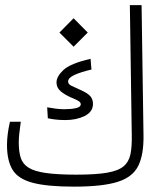

<svg xmlns="http://www.w3.org/2000/svg" viewBox="-20 -713 626 735"><path d="M263.2 1.5Q161.1 1.5 105.5 -13.2Q49.8 -27.8 28.3 -62.7Q6.8 -97.7 6.8 -158.2Q6.8 -197.8 18.1 -247.1H59.6Q56.2 -222.7 54 -203.1Q51.8 -183.6 51.8 -168Q51.8 -132.8 59.3 -109.1Q66.9 -85.4 89.1 -71.3Q111.3 -57.1 155.5 -50.8Q199.7 -44.4 272.9 -44.4Q346.7 -44.4 389.6 -51.8Q432.6 -59.1 453.1 -76.4Q473.6 -93.8 479.5 -123Q485.4 -152.3 484.4 -196.8L477.1 -693.4H522L529.3 -196.8Q530.8 -121.6 509.3 -78.1Q487.8 -34.7 429.7 -16.6Q371.6 1.5 263.2 1.5ZM230.5 -253.4Q209 -253.4 192.6 -255.4Q176.3 -257.3 163.1 -260.3L160.6 -302.2Q179.2 -298.8 194.6 -296.9Q210 -294.9 227.5 -294.9Q252.4 -294.9 270.8 -299.1Q289.1 -303.2 289.1 -313.5Q289.1 -320.8 281.7 -325.7Q274.4 -330.6 251 -340.3Q228.5 -350.1 212.4 -363.5Q196.3 -377 196.3 -397.5Q196.3 -420.4 223.1 -445.3Q250 -470.2 326.7 -487.8L330.1 -446.8Q290 -437.5 265.4 -426.3Q240.7 -415 240.7 -400.9Q240.7 -390.6 253.7 -384.5Q266.6 -378.4 286.1 -369.6Q314.9 -356.9 325.4 -345.2Q335.9 -333.5 335.9 -315.4Q335.9 -284.7 304.2 -269Q272.5 -253.4 230.5 -253.4ZM261.7 -534.2 207.5 -588.4 261.7 -643.1 315.9 -588.4Z"/></svg>

Font: Cascadia Code ExtraLight
Style: Regular
Weight: 200
Monospace: yes
Designer: Aaron Bell
Foundry: Saja Typeworks
Version: Version 2407.024; ttfautohint (v1.8.4)